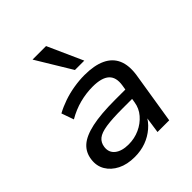

<svg xmlns="http://www.w3.org/2000/svg" viewBox="-208 -897 1044 1044"><g transform="rotate(-45 314.0 -375.0)"><path d="M229 9Q171 9 129.5 -12Q88 -33 67 -68.5Q46 -104 52 -149Q58 -197 91.5 -227Q125 -257 193.5 -272Q262 -287 372 -287H467L457 -225H369Q289 -225 242.5 -218Q196 -211 175 -194Q154 -177 150 -147Q145 -108 173.5 -85.5Q202 -63 254 -63Q299 -63 338.5 -81Q378 -99 405 -130.5Q432 -162 438 -202L456 -314Q465 -370 435.5 -397Q406 -424 337 -424Q287 -424 237 -411Q187 -398 139 -370L114 -441Q147 -459 186 -472.5Q225 -486 267.5 -493Q310 -500 350 -500Q425 -500 473 -477.5Q521 -455 540.5 -410.5Q560 -366 550 -299L502 0H412L428 -110H436Q418 -74 386.5 -47Q355 -20 315.5 -5.5Q276 9 229 9ZM333 -556 210 -759H314L405 -556Z"/></g></svg>

Font: Nunito Sans 10pt SemiExpanded Medium
Style: Italic
Weight: 500
Width: 6
Italic angle: -9°
Designer: Vernon Adams
Foundry: Vernon Adams
Version: Version 3.101;gftools[0.9.27]